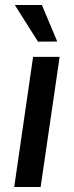

<svg xmlns="http://www.w3.org/2000/svg" viewBox="-20 -743 293 763"><path d="M36.5 0 111.5 -517H217L141.5 0ZM131 -577.5 39 -723H146.5L207.5 -578Z"/></svg>

Font: Public Sans Thin Medium
Style: Italic
Weight: 500
Italic angle: -8°
Version: Version 2.001